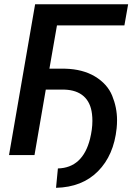

<svg xmlns="http://www.w3.org/2000/svg" viewBox="-20 -731 644 905"><path d="M584 -710.9H145.5L22.5 0H142.6L195.8 -308.6H283.7C361.3 -306.2 405.3 -265.6 413.6 -193.8C415 -183.1 415.5 -172.4 415.5 -161.1C415.5 -134.3 411.6 -106 404.3 -76.2C381.3 14.6 330.6 61 252.9 63L244.1 154.3C326.2 152.3 392.1 126.5 441.9 76.2C491.7 25.9 521 -41.5 529.8 -126.5C531.2 -139.6 531.7 -152.8 531.7 -165C531.7 -204.6 523.9 -242.7 508.8 -279.8C493.7 -316.9 466.3 -347.2 427.7 -370.6C389.2 -393.6 342.3 -405.8 287.1 -407.2H212.9L248.5 -611.3H566.4Z"/></svg>

Font: Roboto Medium
Style: Italic
Weight: 500
Italic angle: -12°
Designer: Google
Version: Version 2.137; 2017